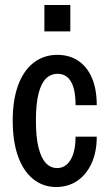

<svg xmlns="http://www.w3.org/2000/svg" viewBox="-20 -740 435 770"><path d="M205 10Q153 10 113.5 -21.5Q74 -53 52.5 -112.5Q31 -172 31 -256Q31 -340 53 -399Q75 -458 115.5 -489Q156 -520 210 -520Q258 -520 293.5 -496.5Q329 -473 348.5 -428Q368 -383 368 -318H283Q283 -382 264.5 -413Q246 -444 211 -444Q184 -444 164.5 -425Q145 -406 134.5 -364.5Q124 -323 124 -256Q124 -190 134.5 -148Q145 -106 164 -86Q183 -66 209 -66Q243 -66 263 -99Q283 -132 283 -192H368Q368 -130 347 -84.5Q326 -39 289.5 -14.5Q253 10 205 10ZM158 -614V-720H262V-614Z"/></svg>

Font: Instrument Sans Condensed Medium
Style: Regular
Weight: 500
Width: 3
Designer: Rodrigo Fuenzalida
Foundry: fragTYPE
Version: Version 1.000;gftools[0.9.28]